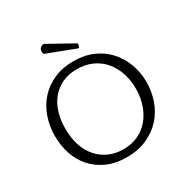

<svg xmlns="http://www.w3.org/2000/svg" viewBox="-191 -1009 1145 1180"><g transform="rotate(-30 381.5 -418.5)"><path d="M382 -665Q460 -665 521 -638Q582 -611 623.5 -564.5Q665 -518 687 -457Q709 -396 709 -329Q709 -263 687.5 -201.5Q666 -140 624 -93Q582 -46 519.5 -17.5Q457 11 375 11Q295 11 235.5 -16Q176 -43 135.5 -88.5Q95 -134 75 -194.5Q55 -255 55 -322Q55 -393 77 -455.5Q99 -518 141 -564.5Q183 -611 244 -638Q305 -665 382 -665ZM381 -42Q441 -42 487.5 -64.5Q534 -87 566 -126Q598 -165 615 -217Q632 -269 632 -328Q632 -388 614.5 -440Q597 -492 564 -530.5Q531 -569 483.5 -590.5Q436 -612 376 -612Q317 -612 271.5 -590.5Q226 -569 195 -531Q164 -493 148.5 -441.5Q133 -390 133 -329Q133 -262 151 -209Q169 -156 202 -119Q235 -82 280.5 -62Q326 -42 381 -42ZM449 -718 248 -795Q244 -804 244 -814Q244 -828 253 -837.5Q262 -847 279 -848L459 -748L462 -741L457 -721Z"/></g></svg>

Font: Quattrocento
Style: Regular
Weight: 400
Designer: Pablo Impallari
Foundry: Pablo Impallari, Igino Marini, Branda Gallo
Version: Version 2.000